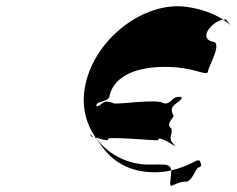

<svg xmlns="http://www.w3.org/2000/svg" viewBox="-20 -717 769 623"><path d="M483 -158C395 -158 344 -197 312 -240C287 -272 299 -264 281 -275C259 -291 286 -266 278 -272C267 -282 322 -257 331 -263C309 -279 502 -257 494 -263C490 -279 546 -246 546 -242C524 -258 556 -239 548 -245C520 -270 542 -276 536 -300C514 -316 550 -338 542 -344C523 -378 568 -384 570 -400C548 -416 576 -396 568 -402C536 -408 537 -376 511 -382C489 -398 356 -376 348 -382C310 -398 312 -372 292 -372C270 -388 302 -364 294 -370C285 -391 332 -384 335 -404C346 -460 405 -500 516 -500C614 -500 652 -466 655 -486C658 -505 705 -582 668 -582C637 -591 648 -621 679 -643C689 -649 699 -654 713 -654C719 -647 731 -631 729 -634C729 -634 685 -681 584 -695C446 -713 290 -591 258 -446C224 -300 333 -183 463 -183C527 -183 541 -190 534 -140C527 -90 538 -128 588 -128C604 -136 613 -162 621 -172C637 -178 634 -180 628 -196H618C609 -192 553 -158 483 -158Z"/></svg>

Font: Hussar Przerywany
Style: Obl
Weight: 400
Foundry: Cannot Into Space Fonts
Version: Version 0.982